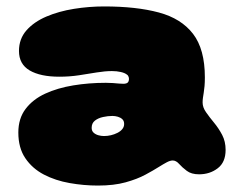

<svg xmlns="http://www.w3.org/2000/svg" viewBox="-20 -504 756 597"><path d="M284.5 73Q240.5 73 196.5 65.2Q152.5 57.5 116.5 38.8Q80.5 20 58.8 -12Q37 -44 37 -92Q37 -135.5 59.5 -165.2Q82 -195 120.5 -212.8Q159 -230.5 207.8 -238.5Q256.5 -246.5 309 -246.5Q320 -246.5 330.5 -245.8Q341 -245 349.8 -244.2Q358.5 -243.5 363 -243.5Q373 -243.5 377 -247.2Q381 -251 381 -259Q381 -262 380.2 -264.2Q379.5 -266.5 378 -268.8Q376.5 -271 374 -272.5Q367.5 -277.5 355.2 -280.2Q343 -283 328 -283Q307 -283 281 -278.8Q255 -274.5 225.8 -270Q196.5 -265.5 164.5 -265.5Q105.5 -265.5 72.2 -285Q39 -304.5 39 -345.5Q39 -383 62.2 -409.5Q85.5 -436 124.2 -452.5Q163 -469 210 -476.5Q257 -484 304 -484Q404 -484 473.8 -465.2Q543.5 -446.5 580.2 -398.8Q617 -351 617 -263.5Q617 -248 616 -236.5Q615 -225 613.5 -216Q612 -207 611 -199.8Q610 -192.5 610 -185Q610 -170 620.8 -154.8Q631.5 -139.5 645.8 -122.2Q660 -105 670.8 -84.5Q681.5 -64 681.5 -38Q681.5 0.5 657 19.2Q632.5 38 599 38Q575 38 560.8 27.2Q546.5 16.5 537 5.8Q527.5 -5 517 -5Q509 -5 498.2 0.8Q487.5 6.5 474 15Q457.5 25.5 432 39.2Q406.5 53 370.2 63Q334 73 284.5 73ZM303.5 -81Q314 -81 324.8 -83.5Q335.5 -86 345 -90.8Q354.5 -95.5 360.2 -102.5Q366 -109.5 366 -118.5Q366 -128 360.5 -133.2Q355 -138.5 346.5 -141Q338 -143.5 329.5 -143.5Q315.5 -143.5 300.5 -140.2Q285.5 -137 275.2 -129Q265 -121 265 -106.5Q265 -97 271 -91.5Q277 -86 285.8 -83.5Q294.5 -81 303.5 -81Z"/></svg>

Font: Gluten Black
Style: Regular
Weight: 900
Designer: Tyler Finck
Foundry: Etcetera Type Company
Version: Version 1.300